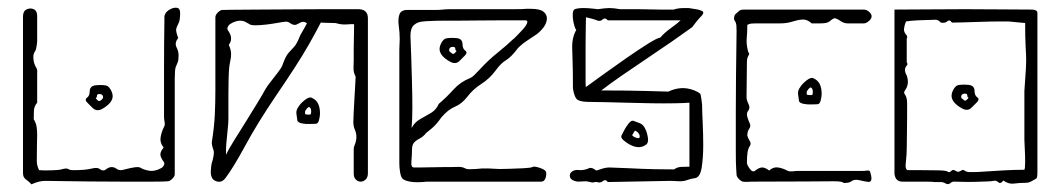

<svg xmlns="http://www.w3.org/2000/svg" viewBox="-20 -474 2767 501"><path d="M62 7Q56 0 48 -5.5Q40 -11 40 -22V-431Q40 -445 49.5 -449.5Q59 -454 68 -450Q77 -446 77 -432V-367Q77 -363 75.5 -353.5Q74 -344 72 -341Q67 -334 67 -325.5Q67 -317 69 -310Q71 -303 74.5 -297.5Q78 -292 77 -284V-206Q69 -197 68.5 -185Q68 -173 68 -163Q74 -153 75.5 -143Q77 -133 77 -122Q77 -116 76.5 -100Q76 -84 76 -54Q76 -42 82 -30Q92 -29 112.5 -29.5Q133 -30 140 -32Q154 -36 158 -33Q162 -30 172 -30Q203 -30 218.5 -34Q234 -38 240 -33Q249 -26 256.5 -32Q264 -38 271 -38Q278 -38 283.5 -34Q289 -30 295 -30Q299 -30 310 -33Q321 -36 332 -37.5Q343 -39 347 -36Q355 -31 369.5 -28.5Q384 -26 402 -36Q406 -39 408 -43.5Q410 -48 407 -52Q399 -63 398.5 -70.5Q398 -78 407 -89Q397 -101 399 -115Q401 -129 408 -143Q411 -148 409.5 -155.5Q408 -163 408 -170Q408 -229 408 -295Q408 -361 409 -420Q409 -425 409 -430Q409 -435 413 -441Q418 -447 426.5 -451Q435 -455 442.5 -453.5Q450 -452 450 -440Q450 -421 446 -413.5Q442 -406 440 -399.5Q438 -393 445 -375Q435 -362 440.5 -351Q446 -340 446 -330Q446 -316 443.5 -311Q441 -306 438.5 -299Q436 -292 436 -268Q436 -261 436 -234.5Q436 -208 436 -173Q436 -138 436 -103.5Q436 -69 436 -45Q436 -21 436 -19Q436 -14 429.5 -7.5Q423 -1 418 -1Q410 0 377.5 0Q345 0 301 0Q257 0 213 -0.5Q169 -1 137 -1.5Q105 -2 98 -2Q90 -2 81.5 0Q73 2 62 7ZM222 -192 208 -206Q200 -214 207 -219Q214 -224 214 -235Q214 -250 230 -251.5Q246 -253 256 -251Q263 -250 268.5 -240.5Q274 -231 274 -223Q274 -215 268 -207Q261 -198 247 -190Q233 -182 222 -192ZM235 -212Q238 -209 242 -211.5Q246 -214 247 -216Q249 -217 249 -220Q249 -226 244 -228Q241 -229 237 -228.5Q233 -228 233 -224Q233 -220 231 -219Q229 -218 231 -216Z M921 0Q914 0 908.5 -5.5Q903 -11 903 -21V-85Q903 -90 905 -94.5Q907 -99 908 -103Q909 -107 909.5 -110Q910 -113 910 -116Q910 -127 906 -135.5Q902 -144 902 -157Q902 -165 903 -182.5Q904 -200 905 -219.5Q906 -239 907 -254.5Q908 -270 908 -274Q902 -285 902.5 -297Q903 -309 903 -319Q903 -326 903 -347Q903 -368 904 -410Q904 -412 888 -410.5Q872 -409 859 -413Q858 -414 848.5 -414Q839 -414 830 -414.5Q821 -415 819 -415Q818 -415 817 -415Q802 -386 786 -358Q770 -330 749 -297.5Q728 -265 698 -221Q652 -153 620 -94Q588 -35 568 -9Q557 5 542 -2Q530 -7 530 -26Q530 -31 531 -39Q532 -47 533 -50Q535 -55 537 -66Q539 -77 537 -83Q535 -87 533.5 -94.5Q532 -102 533 -105Q539 -143 540.5 -174Q542 -205 542 -239V-429Q542 -435 548.5 -441.5Q555 -448 560 -448Q562 -448 587.5 -448.5Q613 -449 652 -449Q691 -449 735 -449.5Q779 -450 818.5 -450Q858 -450 884.5 -450Q911 -450 915 -450Q940 -450 940 -426V-22Q940 -11 934 -5.5Q928 0 921 0ZM576 -164Q576 -153 574 -135Q572 -117 570.5 -99Q569 -81 570 -70Q576 -84 590.5 -107Q605 -130 621.5 -156.5Q638 -183 652 -206Q666 -229 673 -242Q677 -249 686.5 -261Q696 -273 705.5 -285.5Q715 -298 717 -304Q725 -327 732.5 -335.5Q740 -344 747.5 -352Q755 -360 763 -381Q764 -382 769.5 -392.5Q775 -403 781 -413Q776 -417 771 -417Q767 -417 763.5 -415Q760 -413 756 -411Q752 -409 750 -409Q743 -409 736.5 -414Q730 -419 722 -417Q719 -417 705.5 -414.5Q692 -412 675.5 -410Q659 -408 647 -408Q634 -408 631 -411Q627 -413 621 -416.5Q615 -420 606 -420Q601 -420 594.5 -418Q588 -416 580 -411Q576 -408 574 -403Q572 -398 576 -393Q583 -383 583 -373Q583 -365 577 -357Q583 -344 583 -333Q583 -324 581 -315.5Q579 -307 578 -297Q577 -286 576.5 -268.5Q576 -251 576 -230ZM804 -151Q800 -151 789 -150.5Q778 -150 768 -152Q758 -154 756 -159Q755 -167 753.5 -177Q752 -187 760 -197Q764 -204 776 -213.5Q788 -223 795 -218Q815 -209 815 -178Q815 -171 812.5 -161Q810 -151 804 -151ZM789 -175Q791 -175 791.5 -178Q792 -181 792 -183Q792 -191 788 -194Q786 -196 782.5 -192.5Q779 -189 778 -187Q776 -185 776 -182.5Q776 -180 776 -177Q777 -175 782.5 -175Q788 -175 789 -175Z M1050 0Q1035 -3 1030 -8Q1026 -13 1024 -24.5Q1022 -36 1022 -48V-344Q1022 -352 1022.5 -358.5Q1023 -365 1023 -372Q1023 -389 1020.5 -407Q1018 -425 1022.5 -437Q1027 -449 1046 -448Q1062 -448 1069 -448Q1076 -448 1085 -448Q1094 -448 1117 -448Q1126 -448 1135.5 -449Q1145 -450 1154 -450Q1168 -450 1197.5 -450Q1227 -450 1260.5 -450Q1294 -450 1320 -450Q1346 -450 1353 -451H1365Q1388 -451 1397.5 -444Q1407 -437 1407 -426Q1407 -406 1381 -385Q1371 -378 1357 -369Q1343 -360 1332 -349Q1314 -325 1300.5 -317Q1287 -309 1274 -291Q1258 -269 1236 -255Q1214 -241 1199 -221Q1185 -203 1167 -195.5Q1149 -188 1132 -168Q1125 -158 1117.5 -149.5Q1110 -141 1092 -127Q1084 -117 1075 -112.5Q1066 -108 1060.5 -102Q1055 -96 1055 -82Q1055 -69 1053.5 -53Q1052 -37 1060 -37Q1063 -37 1076 -37Q1089 -37 1106 -37.5Q1123 -38 1136.5 -38Q1150 -38 1154 -38Q1162 -38 1174.5 -38.5Q1187 -39 1195 -34Q1200 -32 1207 -32.5Q1214 -33 1221 -33Q1238 -35 1252.5 -34.5Q1267 -34 1284 -33Q1289 -33 1308 -33.5Q1327 -34 1346 -35Q1365 -36 1369 -38Q1373 -41 1387 -36.5Q1401 -32 1404 -27Q1407 -22 1404 -11Q1401 0 1392 0Q1388 0 1365.5 0Q1343 0 1310 0Q1277 0 1241 0Q1205 0 1172.5 0Q1140 0 1118.5 0Q1097 0 1094 0Q1067 3 1050 0ZM1054 -140Q1062 -155 1076 -163Q1090 -171 1104 -179Q1118 -187 1125 -203Q1146 -221 1163.5 -240.5Q1181 -260 1206 -270Q1213 -273 1220 -280.5Q1227 -288 1234 -295Q1253 -316 1279 -337Q1305 -358 1317 -370Q1320 -372 1328 -380Q1336 -388 1344.5 -397.5Q1353 -407 1355.5 -414Q1358 -421 1350 -421Q1330 -421 1294 -421Q1258 -421 1222.5 -420.5Q1187 -420 1166 -420Q1150 -420 1133 -420Q1116 -420 1099 -419Q1092 -419 1080 -417.5Q1068 -416 1059.5 -408Q1051 -400 1051 -380Q1052 -359 1053 -327Q1054 -295 1055 -260Q1056 -225 1056 -193Q1056 -161 1054 -140ZM1179 -315Q1169 -305 1154.5 -313Q1140 -321 1133 -330Q1127 -338 1127 -346Q1127 -354 1132.5 -363.5Q1138 -373 1145 -374Q1156 -376 1171.5 -374.5Q1187 -373 1187 -358Q1187 -347 1194 -342Q1201 -337 1193 -329ZM1166 -335 1170 -339Q1172 -341 1170 -342Q1168 -343 1168 -347Q1168 -351 1164 -351.5Q1160 -352 1157 -351Q1152 -349 1152 -343Q1152 -340 1154 -339Q1156 -337 1159.5 -334.5Q1163 -332 1166 -335Z M1541 2Q1536 0 1530.5 1.5Q1525 3 1520 1Q1512 -1 1507 -1Q1503 -1 1498 -0.5Q1493 0 1488 0Q1467 -3 1467 -15Q1466 -22 1473.5 -27Q1481 -32 1494 -30Q1507 -30 1519 -36Q1528 -36 1534 -30Q1535 -29 1537 -29.5Q1539 -30 1540 -30Q1558 -37 1570 -37Q1603 -36 1621.5 -35Q1640 -34 1654.5 -33.5Q1669 -33 1687.5 -32.5Q1706 -32 1739 -32Q1747 -38 1757.5 -38.5Q1768 -39 1775 -39H1779V-206Q1767 -205 1740.5 -204.5Q1714 -204 1681 -204.5Q1648 -205 1615 -206Q1582 -207 1556.5 -207.5Q1531 -208 1520 -208Q1497 -208 1488 -213Q1479 -218 1475 -243Q1475 -293 1474 -316.5Q1473 -340 1473 -352Q1473 -363 1475 -373Q1477 -383 1482 -393Q1485 -396 1482 -398Q1479 -404 1476.5 -415.5Q1474 -427 1474.5 -437.5Q1475 -448 1480 -450Q1488 -453 1502 -453Q1515 -453 1527 -451.5Q1539 -450 1540 -450Q1560 -453 1570 -453Q1582 -453 1598 -450Q1616 -450 1619 -450Q1622 -450 1625 -450Q1628 -450 1646 -450Q1683 -449 1702.5 -449Q1722 -449 1738 -449Q1749 -453 1765 -453H1777Q1782 -452 1786.5 -451.5Q1791 -451 1796 -450Q1804 -449 1811.5 -445.5Q1819 -442 1811 -433Q1804 -426 1798 -418.5Q1792 -411 1786 -403Q1764 -387 1733 -365.5Q1702 -344 1667.5 -321Q1633 -298 1602 -276.5Q1571 -255 1549 -238Q1620 -238 1670 -236.5Q1720 -235 1724 -235Q1741 -243 1757.5 -244Q1774 -245 1792 -238Q1797 -236 1801.5 -233.5Q1806 -231 1808 -228L1810 -217L1812 -201Q1812 -187 1813.5 -155.5Q1815 -124 1815 -95Q1815 -63 1811 -37Q1807 -11 1793 -9Q1783 -8 1774 -4.5Q1765 -1 1755 -1Q1745 -1 1742 -1.5Q1739 -2 1728 -2L1566 1Q1560 -7 1554 -2Q1548 3 1541 2ZM1509 -247Q1527 -260 1556 -281Q1585 -302 1616 -323.5Q1647 -345 1671 -360Q1695 -375 1703 -376Q1713 -388 1731 -401Q1749 -414 1756 -421H1566Q1559 -429 1553 -423.5Q1547 -418 1540 -420Q1536 -422 1525 -425Q1514 -428 1509 -429Q1509 -423 1508.5 -403Q1508 -383 1508 -356.5Q1508 -330 1508 -305Q1508 -280 1508 -263.5Q1508 -247 1509 -247ZM1665 -96Q1647 -83 1621 -98Q1614 -102 1606.5 -108.5Q1599 -115 1602 -121Q1604 -125 1609 -134.5Q1614 -144 1620.5 -152Q1627 -160 1632 -159Q1640 -156 1649.5 -152.5Q1659 -149 1664 -137Q1668 -130 1670.5 -115.5Q1673 -101 1665 -96ZM1648 -114Q1650 -116 1649 -120.5Q1648 -125 1646 -126Q1645 -129 1638 -133Q1636 -133 1633.5 -128Q1631 -123 1630 -122Q1629 -121 1631.5 -119Q1634 -117 1636 -116Q1639 -115 1642 -114Q1645 -113 1648 -114Z M2181 3Q2177 -1 2156.5 -1Q2136 -1 2086 -0.5Q2036 0 1942 0Q1936 0 1930.5 0.5Q1925 1 1919 0Q1915 0 1908.5 -6.5Q1902 -13 1902 -18Q1902 -22 1901 -33.5Q1900 -45 1900 -79Q1900 -113 1900 -183Q1900 -221 1900.5 -273.5Q1901 -326 1902 -393Q1902 -400 1901.5 -407.5Q1901 -415 1896 -422Q1895 -423 1895.5 -428Q1896 -433 1898 -436Q1905 -442 1908.5 -445.5Q1912 -449 1922 -449H2234Q2242 -449 2249 -442Q2256 -435 2254 -429Q2253 -424 2246.5 -418.5Q2240 -413 2234 -413H2192Q2183 -413 2175 -418Q2161 -428 2156 -426Q2151 -424 2145 -418.5Q2139 -413 2121 -413H2098Q2086 -424 2073.5 -423Q2061 -422 2047 -417.5Q2033 -413 2016 -413H1952Q1946 -413 1940.5 -412.5Q1935 -412 1930 -409Q1930 -390 1928.5 -374.5Q1927 -359 1932 -340Q1933 -337 1934.5 -335Q1936 -333 1933 -329Q1929 -322 1929 -313Q1929 -287 1928.5 -266.5Q1928 -246 1928 -220Q1928 -213 1933 -203Q1938 -193 1933 -186Q1927 -179 1930 -169Q1933 -159 1936 -153Q1940 -145 1935 -138Q1930 -131 1930 -120Q1932 -113 1936.5 -106Q1941 -99 1936 -92Q1932 -86 1930.5 -75.5Q1929 -65 1929 -49Q1929 -44 1936.5 -33.5Q1944 -23 1951 -29Q1961 -37 1969 -37Q1977 -37 1987 -29Q1998 -39 2010.5 -37Q2023 -35 2036 -28Q2042 -26 2049 -27Q2056 -28 2063 -28H2231Q2236 -28 2243 -29Q2250 -30 2251 -24Q2254 -14 2254 -9Q2254 2 2244 0.5Q2234 -1 2221.5 -4Q2209 -7 2200 0Q2198 2 2190.5 3Q2183 4 2181 3ZM2113 -202Q2109 -202 2098 -201.5Q2087 -201 2077 -203Q2067 -205 2065 -210Q2064 -218 2062.5 -228Q2061 -238 2069 -248Q2073 -255 2085 -264.5Q2097 -274 2104 -269Q2124 -260 2124 -229Q2124 -222 2121.5 -212Q2119 -202 2113 -202ZM2098 -226Q2100 -226 2100.5 -229Q2101 -232 2101 -234Q2101 -242 2097 -245Q2095 -247 2091.5 -243.5Q2088 -240 2087 -238Q2085 -236 2085 -233.5Q2085 -231 2085 -228Q2086 -226 2091.5 -226Q2097 -226 2098 -226Z M2446 4Q2441 1 2433.5 1Q2426 1 2418 1Q2414 0 2395.5 0Q2377 0 2358.5 0Q2340 0 2335 0Q2316 0 2314 -21V-449Q2353 -449 2400.5 -449.5Q2448 -450 2498 -450Q2548 -450 2593.5 -449.5Q2639 -449 2673 -449Q2678 -449 2682.5 -447Q2687 -445 2687 -440V-23Q2687 -19 2686.5 -14.5Q2686 -10 2684 -8Q2677 -4 2670.5 -0.5Q2664 3 2657 3Q2640 3 2626 5Q2612 7 2598 -3Q2591 7 2585 1.5Q2579 -4 2572 -2Q2569 -1 2555.5 -0.5Q2542 0 2524.5 0.5Q2507 1 2492.5 0.5Q2478 0 2472 0Q2465 -1 2459.5 4Q2454 9 2446 4ZM2523 -25Q2531 -25 2552 -26.5Q2573 -28 2600.5 -29.5Q2628 -31 2653 -31Q2655 -35 2655 -52Q2655 -69 2654 -87Q2653 -105 2653 -109V-236Q2656 -276 2657 -295.5Q2658 -315 2657.5 -327.5Q2657 -340 2656 -358.5Q2655 -377 2655 -414Q2652 -414 2637.5 -415.5Q2623 -417 2612 -418Q2609 -418 2587.5 -418Q2566 -418 2538.5 -417Q2511 -416 2489.5 -415.5Q2468 -415 2464 -415Q2458 -424 2452 -418.5Q2446 -413 2435 -415Q2428 -423 2421 -422.5Q2414 -422 2406 -422Q2395 -422 2375 -421Q2355 -420 2344 -418Q2340 -408 2339 -399.5Q2338 -391 2344 -384Q2346 -383 2347 -379Q2348 -375 2346 -374V-312Q2349 -307 2347 -304Q2337 -294 2345 -279Q2347 -275 2348 -270Q2349 -265 2349 -260Q2349 -249 2342 -239Q2337 -232 2341 -228Q2347 -220 2347 -205Q2347 -194 2347 -169.5Q2347 -145 2346.5 -121Q2346 -97 2346 -86Q2346 -79 2345.5 -71Q2345 -63 2343 -42Q2343 -30 2350 -30Q2362 -30 2385 -30Q2408 -30 2429 -29.5Q2450 -29 2453 -26Q2457 -23 2461 -27Q2466 -32 2470 -30Q2474 -28 2478 -26Q2482 -25 2487.5 -28.5Q2493 -32 2495 -30Q2502 -25 2509 -25Q2516 -25 2523 -25ZM2515 -193Q2505 -183 2490.5 -191Q2476 -199 2469 -208Q2463 -216 2463 -224Q2463 -232 2468.5 -241.5Q2474 -251 2481 -252Q2492 -254 2507.5 -252.5Q2523 -251 2523 -236Q2523 -225 2530 -220Q2537 -215 2529 -207ZM2502 -213 2506 -217Q2508 -219 2506 -220Q2504 -221 2504 -225Q2504 -229 2500 -229.5Q2496 -230 2493 -229Q2488 -227 2488 -221Q2488 -218 2490 -217Q2492 -215 2495.5 -212.5Q2499 -210 2502 -213Z"/></svg>

Font: Sankofa Display
Style: Regular
Weight: 400
Designer: Batsirai Madzonga
Foundry: Batsirai Madzonga
Version: Version 1.000; ttfautohint (v1.8.4.7-5d5b)